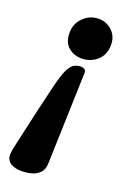

<svg xmlns="http://www.w3.org/2000/svg" viewBox="-153 -545 536 813"><g transform="rotate(20 115.5 -138.0)"><path d="M153 152Q152 180 137 195Q122 210 100 215.5Q78 221 55 221Q27 221 7.5 209Q-12 197 -12 171Q-12 166 -11 159.5Q-10 153 -9 145L34 -46Q51 -120 62.5 -166Q74 -212 85 -237Q96 -262 110 -271.5Q124 -281 144 -281Q151 -281 159 -276.5Q167 -272 166 -258ZM145 -497Q180 -497 205.5 -473Q231 -449 231 -411Q231 -365 201.5 -339.5Q172 -314 133 -314Q97 -314 72.5 -335.5Q48 -357 48 -399Q48 -441 77 -469Q106 -497 145 -497Z"/></g></svg>

Font: Alkatra
Style: Regular
Weight: 400
Designer: Suman Bhandary
Version: Version 1.100;gftools[0.9.22]